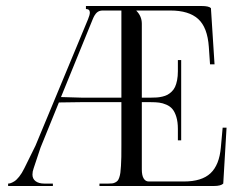

<svg xmlns="http://www.w3.org/2000/svg" viewBox="-20 -619 795 639"><path d="M273 -555Q279 -569.5 279 -577Q279 -589 266 -589V-599H651Q675 -599 682 -592L694 -405H679L675 -463Q670.5 -527.8 639.5 -555.9Q608.5 -584 547 -584H434V-583Q452 -565 452 -540V-294H482Q493.2 -294 501.9 -294.6Q510.5 -295.2 520.4 -297.5Q530.2 -299.8 537.2 -303.5Q544.2 -307.2 551.2 -313.9Q558.2 -320.5 562.5 -329.6Q566.8 -338.8 569.4 -352Q572 -365.2 572 -382V-419H583V-152H572V-190Q572 -213.2 566.9 -229.9Q561.8 -246.5 554 -255.9Q546.2 -265.2 533.8 -270.6Q521.2 -276 509.6 -277.5Q498 -279 482 -279H452V-55Q452 -35.2 458.1 -25.1Q464.2 -15 475 -15H592Q651.5 -15 680.6 -42.4Q709.8 -69.8 715 -128L721 -194H734L723 -8Q715 0 692 0H311V-8H340Q348 -8 353.4 -8.6Q358.8 -9.2 363.8 -11.9Q368.8 -14.5 371.6 -17.8Q374.5 -21 377 -28.5Q379.5 -36 380.6 -44.2Q381.8 -52.5 382.6 -66.9Q383.5 -81.2 383.8 -96.5Q384 -111.8 384 -135V-279H248L176 -278L115 -128L92 -59Q88 -48.2 88 -38Q88 -23.8 98.6 -15.9Q109.2 -8 128 -8H156V0H7V-8Q10.8 -8 15.2 -9.4Q19.8 -10.8 27.2 -15.2Q34.8 -19.8 43.8 -31Q52.8 -42.2 61 -59L98 -134ZM384 -584H322Q309.8 -584 302.4 -577.2Q295 -570.5 289 -556L183 -296L252 -294H384Z"/></svg>

Font: FogtwoNo5
Style: Regular
Weight: 400
Designer: gluk (gluksza@wp.pl)
Foundry: gluk (gluksza@wp.pl)
Version: Version 0.87